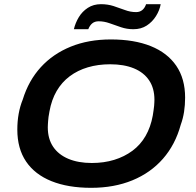

<svg xmlns="http://www.w3.org/2000/svg" viewBox="-20 -888 940 920"><path d="M417 12Q306 12 226.5 -20Q147 -52 105 -114Q63 -176 63 -267Q63 -307 69.5 -343Q76 -379 89 -411Q117 -502 175.5 -566Q234 -630 319 -664.5Q404 -699 511 -699Q623 -699 702.5 -667Q782 -635 824.5 -573Q867 -511 867 -420Q867 -385 862 -352.5Q857 -320 846 -290Q820 -195 761 -127.5Q702 -60 614.5 -24Q527 12 417 12ZM420 -107Q478 -107 527 -122Q576 -137 614.5 -165.5Q653 -194 677.5 -236.5Q702 -279 712 -334Q714 -349 716 -360.5Q718 -372 718.5 -380.5Q719 -389 719.5 -396Q720 -403 720 -410Q720 -465 694.5 -503Q669 -541 621.5 -560.5Q574 -580 508 -580Q450 -580 401 -565.5Q352 -551 314 -522.5Q276 -494 251.5 -452Q227 -410 217 -354Q214 -339 212.5 -327.5Q211 -316 210.5 -307.5Q210 -299 209.5 -292Q209 -285 209 -278Q209 -223 234.5 -185Q260 -147 307.5 -127Q355 -107 420 -107ZM334 -748Q341 -778 357.5 -805.5Q374 -833 401 -850.5Q428 -868 464 -868Q496 -868 524 -859Q552 -850 578.5 -840Q605 -830 632 -830Q650 -830 662 -840Q674 -850 680 -868H750Q745 -839 727.5 -811Q710 -783 683 -765.5Q656 -748 619 -748Q588 -748 560 -757.5Q532 -767 505.5 -776.5Q479 -786 453 -786Q434 -786 422 -776Q410 -766 403 -748Z"/></svg>

Font: Archivo SemiExpanded SemiBold
Style: Italic
Weight: 600
Width: 6
Italic angle: -10°
Designer: Hector Gatti
Foundry: Omnibus-Type
Version: Version 2.001